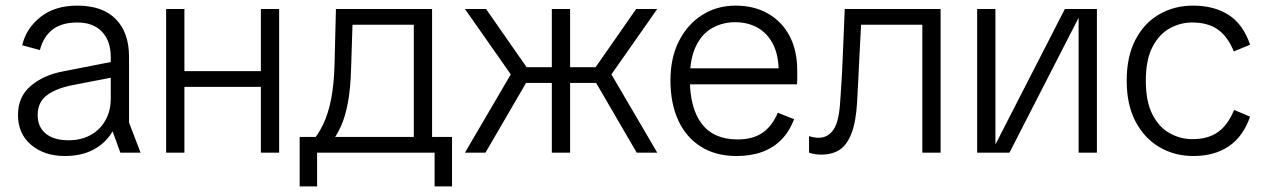

<svg xmlns="http://www.w3.org/2000/svg" viewBox="-20 -543 4495 683"><path d="M211 12Q138 12 91 -27.5Q44 -67 44 -134Q44 -199 89.5 -237.5Q135 -276 204 -289L418 -331V-275L237 -240Q178 -228 146 -203.5Q114 -179 114 -134Q114 -91 143 -67.5Q172 -44 224 -44Q268 -44 302 -62.5Q336 -81 355 -115Q374 -149 374 -192V-340Q374 -397 343 -430Q312 -463 255 -463Q199 -463 166.5 -437.5Q134 -412 122 -365L59 -382Q73 -442 124 -482.5Q175 -523 255 -523Q345 -523 392 -475Q439 -427 439 -341V-107L480 0H408L381 -75H380Q356 -34 313 -11Q270 12 211 12Z M908 0V-511H973V0ZM571 0V-511H636V0ZM609 -234V-290H933V-234Z M1085 -33Q1111 -62 1129.5 -100.5Q1148 -139 1158 -191Q1168 -243 1170 -312L1175 -511H1517V-33H1452V-455H1203L1235 -488L1229 -301Q1227 -228 1217.5 -177.5Q1208 -127 1192.5 -93Q1177 -59 1156 -33ZM1108 120H1046V-56H1134V0H1108ZM1096 0V-56H1523V0ZM1526 120V0H1499V-56H1588V120Z M2245 0 2082 -280 2243 -511H2318L2133 -247V-316L2318 0ZM1634 0 1819 -316V-247L1634 -511H1709L1870 -280L1707 0ZM1943 0V-511H2008V0ZM1830 -248V-304H2119V-248Z M2600 12Q2526 12 2473 -21.5Q2420 -55 2392.5 -115.5Q2365 -176 2365 -257Q2365 -337 2395 -396.5Q2425 -456 2477.5 -489.5Q2530 -523 2597 -523Q2662 -523 2711.5 -495Q2761 -467 2788.5 -415.5Q2816 -364 2816 -292Q2816 -277 2816 -264Q2816 -251 2815 -243H2408V-300H2778L2750 -283Q2751 -341 2732 -381.5Q2713 -422 2677.5 -443Q2642 -464 2595 -464Q2551 -464 2514 -443.5Q2477 -423 2455.5 -378.5Q2434 -334 2434 -262Q2434 -158 2476.5 -102.5Q2519 -47 2604 -47Q2657 -47 2691.5 -70Q2726 -93 2747 -142L2805 -119Q2788 -75 2759.5 -46Q2731 -17 2691 -2.5Q2651 12 2600 12Z M2901 7Q2888 7 2877 5Q2866 3 2858 0V-59Q2866 -56 2874.5 -54.5Q2883 -53 2893 -53Q2925 -53 2945 -82Q2965 -111 2969 -185Q2971 -211 2972.5 -236Q2974 -261 2975.5 -287.5Q2977 -314 2978 -342L2985 -511H3326V0H3261V-491L3275 -455H3001L3045 -491L3037 -338Q3035 -294 3033 -255.5Q3031 -217 3029 -180Q3025 -110 3009 -68.5Q2993 -27 2966.5 -10Q2940 7 2901 7Z M3456 0V-511H3521V-31H3522L3768 -511H3882V0H3817V-480L3571 0Z M4225 12Q4159 12 4105.5 -19Q4052 -50 4020 -109.5Q3988 -169 3988 -256Q3988 -343 4019.5 -402.5Q4051 -462 4104.5 -492.5Q4158 -523 4224 -523Q4299 -523 4350.5 -490Q4402 -457 4427 -384L4369 -360Q4347 -414 4311.5 -438.5Q4276 -463 4221 -463Q4179 -463 4141.5 -442.5Q4104 -422 4080 -376.5Q4056 -331 4056 -256Q4056 -181 4080 -135Q4104 -89 4142 -68.5Q4180 -48 4222 -48Q4277 -48 4312.5 -73Q4348 -98 4370 -152L4427 -128Q4402 -57 4351 -22.5Q4300 12 4225 12Z"/></svg>

Font: TikTok Sans 24pt Light
Style: Regular
Weight: 300
Version: Version 4.000